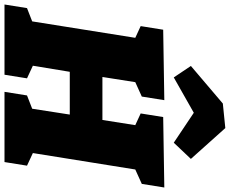

<svg xmlns="http://www.w3.org/2000/svg" viewBox="-116 -917 1021 853"><g transform="rotate(90 394.5 -490.5)"><path d="M-12 0 4 -100 63 -123 136 -581 84 -605 100 -705 413 -710 397 -610 333 -581 310 -435H501L524 -581L472 -605L488 -705L801 -710L785 -610L721 -581L648 -126L704 -100L688 0H376L392 -100L451 -123L477 -290H287L260 -126L316 -100L300 0ZM312 -752 261 -828 428 -970 537 -981 674 -828 602 -752 469 -841Z"/></g></svg>

Font: Bitter Black
Style: Italic
Weight: 900
Italic angle: -9°
Designer: Sol Matas, and Bitter project Authors
Foundry: Sol Matas
Version: Version 2.001